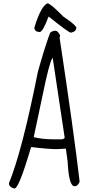

<svg xmlns="http://www.w3.org/2000/svg" viewBox="-20 -1091 519 1143"><path d="M309.6 -908.2Q324.2 -908.2 337.9 -879.9L335 -865.2Q419.9 -303.7 454.1 -9.8Q444.3 17.6 423.8 17.6Q389.6 17.6 382.8 -128.9L372.1 -206.1L318.4 -203.1Q267.6 -203.1 165 -215.8Q92.8 31.2 66.4 31.2H64.5Q33.2 22.5 33.2 0Q112.3 -193.4 205.1 -662.1Q245.1 -806.6 278.3 -895.5Q292 -908.2 309.6 -908.2ZM180.7 -274.4Q234.4 -261.7 293.9 -261.7H346.7Q357.4 -261.7 365.2 -270.5L293.9 -745.1H292Q272.5 -714.8 235.4 -532.2ZM434.6 -928.7Q435.5 -903.3 402.3 -896.5Q390.6 -895.5 271.5 -991.2H268.6Q235.4 -902.3 216.8 -900.4H213.9Q185.5 -902.3 184.6 -926.8Q223.6 -1054.7 262.7 -1071.3Q278.3 -1072.3 358.4 -991.2Q417 -953.1 434.6 -928.7Z"/></svg>

Font: Sue Ellen Francisco 
Style: Regular
Weight: 400
Designer: Kimberly Geswein
Foundry: Kimberly Geswein
Version: Version 1.002 2007